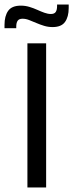

<svg xmlns="http://www.w3.org/2000/svg" viewBox="-45 -831 324 851"><path d="M159.5 0H76.5V-639H159.5ZM188 -711Q168.5 -711 150.5 -716.5Q132.5 -722 115.8 -729.2Q99 -736.5 84 -742.2Q69 -748 55 -748Q39.5 -748 33.2 -739Q27 -730 27 -712.5V-706H-25V-721Q-25 -760 -8.8 -783Q7.5 -806 47.5 -806Q67 -806 85.2 -800.5Q103.5 -795 120 -787.5Q136.5 -780 151.8 -774.5Q167 -769 180.5 -769Q196 -769 202 -778Q208 -787 208 -804.5V-811H259.5V-795.5Q259.5 -756.5 243.2 -733.8Q227 -711 188 -711Z"/></svg>

Font: Anek Latin Medium
Style: Regular
Weight: 400
Version: Version 1.003